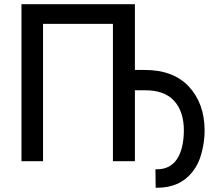

<svg xmlns="http://www.w3.org/2000/svg" viewBox="-20 -759 1028 904"><path d="M615.2 -739.3V-429.7H661.1Q795.9 -429.7 869.1 -351.6Q943.4 -271.5 943.4 -143.6Q943.4 -90.8 928.7 -37.1Q916 12.7 885.7 50.8Q827.1 125 719.7 125H712.9L711.9 38.1H718.8Q780.3 38.1 812.5 -8.8Q844.7 -55.7 845.7 -143.6Q845.7 -234.4 799.8 -284.2Q754.9 -334 663.1 -334H615.2V0H511.7V-646.5H182.6V0H81.1V-739.3Z"/></svg>

Font: RobotoJAA
Style: Medium
Weight: 500
Version: Version 2.05; 2016-11-05